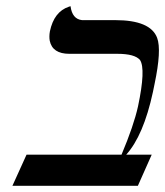

<svg xmlns="http://www.w3.org/2000/svg" viewBox="-20 -598 532 618"><path d="M351.1 -533.2Q464.4 -533.2 485.8 -476.1Q500.5 -437 477.5 -327.6Q475.6 -317.4 472.2 -301.8Q441.9 -161.6 386.2 -100.1H468.3L423.8 0H20L65.4 -100.1H371.1Q410.6 -193.8 424.3 -255.9Q449.7 -376 430.7 -404.8Q414.1 -424.8 357.4 -424.8H203.1Q148.9 -424.8 140.1 -466.8Q137.7 -481 140.6 -497.1Q153.8 -560.1 201.2 -576.2Q207 -577.6 207 -578.1Q212.4 -536.6 244.1 -533.2Z"/></svg>

Font: Linux Biolinum Capitals O
Style: Italic Samll Caps
Weight: 400
Italic angle: -12°
Designer: Philipp H. Poll
Foundry: Philipp H. Poll
Version: Version 0.6.2